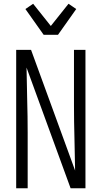

<svg xmlns="http://www.w3.org/2000/svg" viewBox="-20 -1000 540 1020"><path d="M66 0V-735H145L379 -94Q378 -180 375.5 -267Q373 -354 373 -441V-735H434V0H355L121 -641Q122 -555 124.5 -468Q127 -381 127 -294V0ZM212 -815 115 -952 156 -980 250 -862 344 -980 385 -952 288 -815Z"/></svg>

Font: Iosevka Term Curly Light
Style: Regular
Weight: 300
Designer: Belleve Invis
Foundry: Belleve Invis
Version: Version 32.3.0